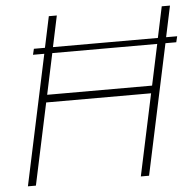

<svg xmlns="http://www.w3.org/2000/svg" viewBox="-51 -762 822 813"><g transform="rotate(-5 360.0 -355.0)"><path d="M720 -578 714 -553H668L550 0H515L589 -347H143L69 0H35L153 -553H105L111 -578H158L186 -710H220L192 -578H638L666 -710H701L673 -578ZM596 -379 633 -553H187L150 -379Z"/></g></svg>

Font: Raleway-v4020 ExtraLight
Style: Italic
Weight: 275
Italic angle: -12°
Designer: Matt McInerney, Pablo Impallari, Rodrigo Fuenzalida
Foundry: Matt McInerney, Pablo Impallari, Rodrigo Fuenzalida
Version: Version 4.020;PS 004.020;hotconv 1.0.88;makeotf.lib2.5.64775